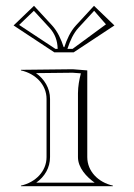

<svg xmlns="http://www.w3.org/2000/svg" viewBox="-20 -640 460 660"><path d="M198.9 -478C190.3 -504.2 178.3 -531.7 158.8 -552.8L96.9 -620L26.7 -552.5L166.9 -460H233.1L373.3 -552.5L303.1 -620L241.2 -552.8C221.7 -531.7 209.7 -504.2 201.1 -478ZM229.5 -472H211.8L212.5 -474.2C220.9 -499.7 232.4 -525.6 250 -544.7L303.6 -602.9L344.2 -556.3ZM170.5 -472 45.8 -554.3 96.4 -602.9 150 -544.7C168.9 -524.2 177.7 -500.1 178.2 -472ZM140 -100C140 -51 102 -13 52 -2V0H368V-2C318 -13 280 -51 280 -100V-398L230 -402L52 -400V-398C102 -387 140 -349 140 -300ZM152 -100V-300C152 -337.4 132 -368.7 103.7 -388.6L229.6 -390L258 -387.9C252.1 -364.4 248.3 -344.1 248 -320V-100C248 -63 277.6 -31.8 305.5 -12H104.5C133.6 -32.7 152 -63.3 152 -100Z"/></svg>

Font: SortefaxS01
Style: Medium
Weight: 500
Designer: gluk
Foundry: gluk
Version: Version 0.261